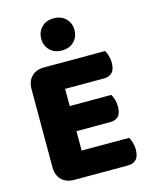

<svg xmlns="http://www.w3.org/2000/svg" viewBox="-124 -921 790 1004"><g transform="rotate(-15 270.5 -419.0)"><path d="M58 -513Q58 -556 83 -581Q108 -606 151 -606H481Q488 -595 493.5 -577Q499 -559 499 -539Q499 -501 482.5 -485Q466 -469 439 -469H228V-376H453Q460 -365 465.5 -347.5Q471 -330 471 -310Q471 -272 455 -256Q439 -240 412 -240H228V-135H485Q492 -124 497.5 -106Q503 -88 503 -68Q503 -30 486.5 -13.5Q470 3 443 3H151Q108 3 83 -22Q58 -47 58 -90ZM175 -754Q175 -791 199.5 -816Q224 -841 264 -841Q306 -841 330.5 -816Q355 -791 355 -754Q355 -717 330.5 -692Q306 -667 264 -667Q224 -667 199.5 -692Q175 -717 175 -754Z"/></g></svg>

Font: Baloo Tammudu
Style: Regular
Weight: 400
Designer: Omkar Shende and Ek Type
Foundry: Ek Type
Version: Version 1.007;PS 1.000;hotconv 1.0.88;makeotf.lib2.5.647800